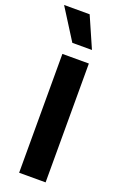

<svg xmlns="http://www.w3.org/2000/svg" viewBox="-176 -953 642 1002"><g transform="rotate(20 145.0 -451.5)"><path d="M74 0V-660H221V0ZM103 -732 -5 -903H137L212 -732Z"/></g></svg>

Font: Bricolage Grotesque 10pt Bricolage Grotesque 10pt Regular
Style: Bold
Weight: 700
Designer: Mathieu Triay
Foundry: Atelier Triay
Version: Version 1.000; ttfautohint (v1.8.4.7-5d5b);gftools[0.9.32]